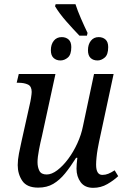

<svg xmlns="http://www.w3.org/2000/svg" viewBox="-20 -891 601 921"><path d="M361 -720Q331 -751 298 -788.5Q265 -826 244 -861L247 -871H342Q352 -840 368.5 -802Q385 -764 400 -733L397 -720ZM270 -601Q250 -601 237 -613Q224 -625 224 -650Q224 -678 238 -695.5Q252 -713 276 -713Q296 -713 309 -701.5Q322 -690 322 -665Q322 -629 305.5 -615Q289 -601 270 -601ZM448 -601Q427 -601 414.5 -613Q402 -625 402 -650Q402 -678 416 -695.5Q430 -713 453 -713Q473 -713 486 -701.5Q499 -690 499 -665Q499 -629 482.5 -615Q466 -601 448 -601ZM427 10Q387 10 367 -17Q347 -44 347 -82Q347 -100 351 -134H345Q318 -91 292 -59Q266 -27 235.5 -9Q205 9 163 9Q109 9 87 -23.5Q65 -56 65 -99Q65 -124 71 -155Q77 -186 83 -212L122 -387Q126 -403 129 -422.5Q132 -442 132 -450Q132 -477 114 -485.5Q96 -494 68 -494H60L70 -536H246L181 -237Q174 -209 167 -172.5Q160 -136 160 -113Q160 -89 169 -71.5Q178 -54 204 -54Q228 -54 255 -74.5Q282 -95 307 -128.5Q332 -162 351 -203.5Q370 -245 378 -286L431 -536H525L455 -210Q452 -196 448.5 -176Q445 -156 443 -135.5Q441 -115 441 -101Q441 -52 471 -52Q486 -52 499.5 -57.5Q513 -63 530 -74L547 -46Q526 -26 495 -8Q464 10 427 10Z"/></svg>

Font: Noto Serif SemiCondensed
Style: Italic
Weight: 400
Width: 4
Italic angle: -12°
Designer: Monotype Design Team
Foundry: Monotype Imaging Inc.
Version: Version 2.013